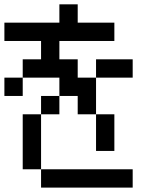

<svg xmlns="http://www.w3.org/2000/svg" viewBox="-20 -853 707 873"><path d="M0 -416.7V-500H83.3V-416.7ZM0 -666.7V-750H250V-833.3H333.3V-750H500V-666.7H250V-583.3H333.3V-500H416.7V-333.3H333.3V-416.7H250V-500H83.3V-583.3H166.7V-666.7ZM166.7 -83.3H83.3V-333.3H166.7ZM166.7 0V-83.3H583.3V0ZM166.7 -333.3V-416.7H250V-333.3ZM500 -166.7H416.7V-333.3H500ZM416.7 -500V-583.3H583.3V-500Z"/></svg>

Font: Galmuri11 Condensed
Style: Regular
Weight: 400
Width: 3
Designer: Lee Minseo (quiple)
Version: Version 2.399;hotconv 1.1.1;makeotfexe 2.6.0 DEVELOPMENT